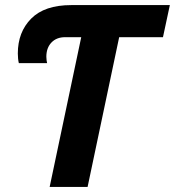

<svg xmlns="http://www.w3.org/2000/svg" viewBox="-20 -734 687 754"><path d="M50 -524Q50 -608 102.5 -661Q155 -714 260 -714H647L620 -588H448L324 0H175L299 -588H236Q202 -588 182 -567Q162 -546 162 -511Q162 -504 163 -497Q164 -490 165 -486H54Q52 -494 51 -504Q50 -514 50 -524Z"/></svg>

Font: BC Sans
Style: Bold Italic
Weight: 700
Italic angle: -12°
Designer: Monotype Design Team
Province of B.C.
Foundry: Monotype Imaging Inc.
Version: Version 2.000;GOOG;noto-source:20170915:90ef993387c0